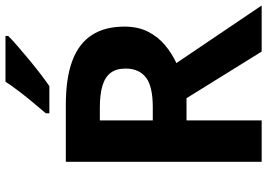

<svg xmlns="http://www.w3.org/2000/svg" viewBox="-157 -817 974 700"><g transform="rotate(-90 330.0 -467.0)"><path d="M298 -714Q395 -714 458 -690.5Q521 -667 552 -619.5Q583 -572 583 -500Q583 -451 564.5 -414.5Q546 -378 515.5 -352.5Q485 -327 450 -311L660 0H492L322 -274H241V0H90V-714ZM287 -590H241V-397H290Q365 -397 397.5 -422Q430 -447 430 -496Q430 -530 414.5 -550.5Q399 -571 367.5 -580.5Q336 -590 287 -590ZM549 -924Q535 -910 512 -890Q489 -870 462.5 -848Q436 -826 410.5 -806.5Q385 -787 366 -774H267V-787Q283 -806 304.5 -831.5Q326 -857 347 -884.5Q368 -912 382 -934H549Z"/></g></svg>

Font: Noto Sans Thai
Style: Bold
Weight: 700
Designer: Monotype Design Team
Foundry: Monotype Imaging Inc.
Version: Version 2.001